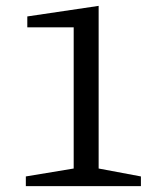

<svg xmlns="http://www.w3.org/2000/svg" viewBox="-20 -634 542 654"><path d="M68 0V-33L231 -60V-541H73V-578L316 -614V-60L460 -33V0Z"/></svg>

Font: Manuale
Style: Regular
Weight: 400
Designer: Eduardo Tunni / Pablo Cosgaya
Foundry: Eduardo Tunni / Pablo Cosgaya
Version: Version 1.002